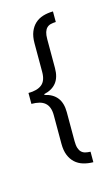

<svg xmlns="http://www.w3.org/2000/svg" viewBox="-171 -961 711 1284"><g transform="rotate(-15 184.5 -319.0)"><path d="M244.6 -496.6Q244.6 -432.6 215.6 -395.8Q186.5 -358.9 130.4 -346.7V-340.8Q186.5 -328.6 215.6 -291.5Q244.6 -254.4 244.6 -190.9V9.8Q244.6 39.1 250.5 57.4Q256.3 75.7 267.3 86.4Q278.3 97.2 294.2 101.1Q310.1 105 329.6 105.5V178.2Q292 177.7 260 168Q228 158.2 204.8 137Q181.6 115.7 168.5 83.3Q155.3 50.8 155.3 4.4V-193.4Q155.3 -224.1 147.2 -245.6Q139.2 -267.1 123.3 -280.5Q107.4 -293.9 84 -299.8Q60.5 -305.7 30.3 -305.7V-381.3Q91.3 -381.3 123.3 -407Q155.3 -432.6 155.3 -493.7V-691.9Q155.3 -738.3 168.5 -770.8Q181.6 -803.2 204.8 -824.5Q228 -845.7 260 -855.5Q292 -865.2 329.6 -865.7V-792.5Q310.1 -792 294.2 -788.1Q278.3 -784.2 267.3 -773.4Q256.3 -762.7 250.5 -744.4Q244.6 -726.1 244.6 -696.8ZM122.6 -780.3ZM117.7 -908.7ZM92.8 -65.9ZM103.5 271Z"/></g></svg>

Font: Noto Sans Malayalam UI
Style: Regular
Weight: 400
Designer: Monotype Design team
Foundry: Monotype Imaging Inc.
Version: Version 1.03